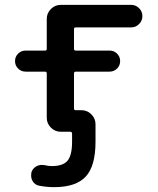

<svg xmlns="http://www.w3.org/2000/svg" viewBox="-20 -565 650 792"><path d="M85.9 -269.5Q67.4 -269.5 54.7 -282.2Q42 -294.9 42 -313Q42 -331.1 54.7 -343.8Q67.4 -356.4 85.9 -356.4H166Q172.9 -356.4 172.9 -363.3V-487.3Q172.9 -510.7 189.9 -527.8Q207 -544.9 230.5 -544.9H521.5Q540 -544.9 553.7 -531.2Q567.4 -517.6 567.4 -498.5Q567.4 -479.5 553.7 -465.8Q540 -452.1 521.5 -452.1H293Q285.2 -452.1 285.2 -445.3V-363.3Q285.2 -356.4 293 -356.4H431.6Q450.2 -356.4 462.9 -343.8Q475.6 -331.1 475.6 -313Q475.6 -294.9 462.9 -282.2Q450.2 -269.5 431.6 -269.5H293Q285.2 -269.5 285.2 -261.7V-117.2Q285.2 -110.4 293 -110.4H316.4Q339.8 -110.4 356.9 -93.3Q374 -76.2 374 -52.7V19.5Q374 120.1 333.5 163.6Q293 207 203.1 207Q172.9 207 142.6 201.2Q124 198.2 114.3 181.6Q108.4 170.9 108.4 159.2Q108.4 152.3 109.4 146.5Q114.3 129.9 129.9 121.1Q140.6 115.2 153.3 115.2Q158.2 115.2 164.1 116.2Q178.7 120.1 193.4 120.1Q240.2 120.1 258.8 97.7Q277.3 75.2 277.3 19.5V-13.7Q277.3 -21.5 269.5 -21.5H241.2H230.5Q207 -21.5 189.9 -38.6Q172.9 -55.7 172.9 -79.1V-261.7Q172.9 -269.5 166 -269.5Z"/></svg>

Font: Gen Jyuu Gothic Medium
Style: Regular
Weight: 500
Designer: [Source Han Sans]
Ryoko NISHIZUKA  (kana & ideographs); Paul D. Hunt (Latin, Greek & Cyrillic); Wenlong ZHANG  (bopomofo
Version: Version 1.002.20150607